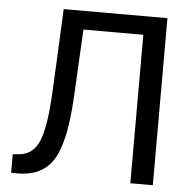

<svg xmlns="http://www.w3.org/2000/svg" viewBox="-51 -763 819 814"><g transform="rotate(5 358.0 -355.5)"><path d="M52.7 0H25.9V-79.1L44.4 -80.6Q72.3 -82 91.6 -92.5Q110.8 -103 125.2 -124Q139.6 -145 148.9 -181.6Q158.2 -218.3 163.8 -268.1Q169.4 -317.9 172.4 -390.1L187.5 -710.9H628.9V0H533.2V-631.8H278.3L264.6 -368.2Q260.7 -286.1 252.2 -227.8Q243.7 -169.4 228.3 -124.5Q212.9 -79.6 189 -53Q165 -26.4 131.8 -13.2Q98.6 0 52.7 0Z"/></g></svg>

Font: Bert Sans Medium
Style: Regular
Weight: 500
Designer: Christian Robertson, Adam Twardoch, & Cristiano Sobral
Foundry: Google
Version: Version 12.135;January 10, 2020;FontCreator 12.0.0.2547 64-b